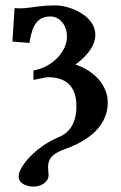

<svg xmlns="http://www.w3.org/2000/svg" viewBox="-20 -465 447 711"><path d="M103 226C134 226 160 208 160 183C160 180 160 177 159 173C159 167 158 161 158 154C158 118 181 101 223 86C276 67 379 20 379 -86C379 -148 330 -203 259 -226C283 -243 333 -285 333 -336C333 -407 239 -445 186 -445C142 -445 113 -440 92 -437C91 -437 90 -437 89 -437C76 -435 63 -433 34 -435L26 -311L89 -306C99 -372 119 -404 167 -404C195 -404 228 -380 228 -327C228 -282 182 -218 104 -204V-169C132 -175 151 -179 158 -179C197 -179 263 -168 263 -72C263 -8 236 28 197 43C111 79 49 153 49 188C49 218 85 226 103 226Z"/></svg>

Font: Libertinus Serif Semibold
Style: Regular
Weight: 600
Designer: Philipp H. Poll, Khaled Hosny
Foundry: Caleb Maclennan
Version: Version 7.050;RELEASE